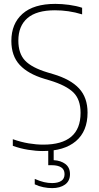

<svg xmlns="http://www.w3.org/2000/svg" viewBox="-20 -769 509 989"><path d="M200.5 9Q165.5 9 124.8 2.5Q84 -4 46 -18V-52Q88.5 -37 127.8 -30.5Q167 -24 203 -24Q395 -24 395 -187.5Q395 -256.5 358 -292.8Q321 -329 237.5 -354.5L209 -363Q124 -388.5 81.2 -435Q38.5 -481.5 38.5 -558Q38.5 -647 96 -698Q153.5 -749 265 -749Q298.5 -749 335.8 -744Q373 -739 403 -729V-695Q367 -706 332.5 -711Q298 -716 263 -716Q168 -716 121.2 -675.5Q74.5 -635 74.5 -560Q74.5 -493.5 109 -457Q143.5 -420.5 224.5 -396L253 -387.5Q343 -361 387 -313.8Q431 -266.5 431 -189Q431 -93 371 -42Q311 9 200.5 9ZM248.5 200Q226.5 200 203 195.2Q179.5 190.5 159 180.5V152.5Q186 164.5 207 169.2Q228 174 248.5 174Q278 174 295.2 163Q312.5 152 312.5 128Q312.5 104 295 93Q277.5 82 247.5 82H228.5V-10H256.5V56Q293.5 58 317 76Q340.5 94 340.5 128Q340.5 163.5 314.8 181.8Q289 200 248.5 200Z"/></svg>

Font: Encode Sans SmCnd Th
Style: Regular
Weight: 100
Width: 4
Designer: Multiple Designers
Foundry: Impallari Type
Version: Version 3.002; ttfautohint (v1.8.3) -l 8 -r 50 -G 200 -x 14 